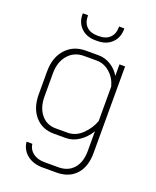

<svg xmlns="http://www.w3.org/2000/svg" viewBox="-163 -796 890 1094"><g transform="rotate(20 282.0 -249.0)"><path d="M95 96H130Q134 130 161.5 150.5Q189 171 231 171H315Q374 171 407.5 132.5Q441 94 441 26V-93Q416 -51 378 -25.5Q340 0 299 0H225Q154 0 111 -49.5Q68 -99 68 -181V-321Q68 -405 114 -456Q160 -507 235 -507H313Q351 -507 386 -486Q421 -465 442 -429V-499H476V26Q476 109 433.5 156Q391 203 315 203H231Q174 203 137 173.5Q100 144 95 96ZM297 -32Q347 -32 386 -70.5Q425 -109 441 -155V-364Q428 -413 392.5 -444Q357 -475 313 -475H235Q176 -475 139.5 -432.5Q103 -390 103 -321V-181Q103 -114 136.5 -73Q170 -32 225 -32ZM146 -697V-701H178V-697Q178 -656 201.5 -633Q225 -610 266 -610H278Q319 -610 342.5 -633Q366 -656 366 -697V-701H398V-697Q398 -645 365 -613Q332 -581 278 -581H266Q212 -581 179 -613Q146 -645 146 -697Z"/></g></svg>

Font: Bai Jamjuree ExtraLight
Style: Regular
Weight: 275
Designer: Katatrad Aksorn Co.,Ltd.
Foundry: Cadson Demak Co.,Ltd.
Version: Version 1.000; ttfautohint (v1.6)